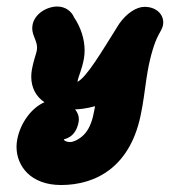

<svg xmlns="http://www.w3.org/2000/svg" viewBox="-20 -325 509 575"><path d="M212.4 -79.9C212.5 -80.9 212.1 -80.6 213.1 -85.9C214.4 -93.7 225.9 -118.8 231.3 -149.5C232.7 -157.5 233.4 -165.7 233.4 -174C233.4 -207.6 222.1 -243 201.8 -273C194.6 -290.3 176.8 -305.5 151.2 -305.5H149.8C116.7 -304.2 83 -281.8 77.4 -250.1C76.8 -246.8 76.5 -243.7 76.5 -240.7C76.5 -218.2 91 -203.5 91 -182C91 -179.3 90.7 -176.4 90.2 -173.5C88.6 -164.1 80.1 -142.6 75.6 -117.2C74.3 -109.6 73.6 -102.3 73.6 -95.3C73.6 -61.9 88.3 -35.3 113.2 -18.8C74 -2.1 40.1 44.4 31.3 94.5C30.1 101.2 29.5 107.9 29.5 114.7C29.5 171.4 71 229.1 162.8 229.1C265.6 229.1 374 176.3 403.8 7L406.5 -7.3C412.8 -43.3 416.4 -79 422.3 -112.3C430.3 -157.6 442.7 -198.1 454.5 -219.8C458.7 -227.3 466.7 -241.1 468.2 -249.7C468.7 -252.4 468.9 -255.1 468.9 -257.7C468.9 -283.3 447.2 -304.5 412.9 -304.5C387.7 -304.5 358.5 -284.3 337.1 -254C280.7 -163.8 240.7 -96.1 212.4 -79.9ZM264.6 -6.9 262.3 5.9C257.6 32.9 249.6 56.6 235.8 73.4C224.2 87.8 203.5 100.4 189.3 100.4C179.2 100.4 172.4 96.1 171.4 93.6C171.4 93.5 171.4 93.1 171.5 92.2C171.7 91.1 206.9 88.9 215.6 39.5C216 37.3 216.2 34.9 216.2 32.4C216.2 23 213.1 12.5 204.9 2.6C217.9 2 235.3 1 264.6 -6.9Z"/></svg>

Font: TudorRose
Style: BoldOblique
Weight: 500
Version: Version 001.000